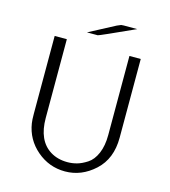

<svg xmlns="http://www.w3.org/2000/svg" viewBox="-125 -949 942 1066"><g transform="rotate(15 346.0 -416.5)"><path d="M98.1 -247.1V-694.8H168V-242.2Q168 -112.3 249 -62Q291 -36.1 347.2 -36.1Q375 -36.1 401.6 -43.5Q428.2 -50.8 459.2 -70.8Q490.2 -90.8 509 -134.5Q527.8 -178.2 527.8 -240.2V-694.8H592.8V-242.2Q592.8 -121.1 517.3 -52Q441.9 17.1 347.2 17.1Q255.4 17.1 185.3 -43Q115.2 -103 101.1 -193.8Q98.1 -211.9 98.1 -247.1ZM266.1 -760.3 416 -839.4 439 -849.1 454.1 -850.1H531.2Q336.4 -761.2 328.1 -760.3Z"/></g></svg>

Font: CMU Bright
Style: Roman
Weight: 500
Version: Version 0.7.0